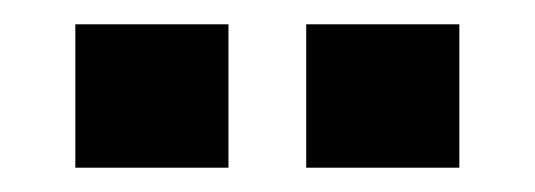

<svg xmlns="http://www.w3.org/2000/svg" viewBox="-20 -703 440 158"><path d="M358 -565V-683H232V-565ZM168 -565V-683H42V-565Z"/></svg>

Font: Play
Style: Bold
Weight: 700
Designer: Jonas Hecksher
Foundry: Jonas Hecksher, Playtypeª, e-types AS
Version: Version 1.002